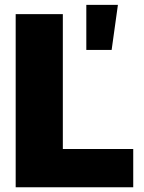

<svg xmlns="http://www.w3.org/2000/svg" viewBox="-20 -787 606 807"><path d="M45.9 0V-727.5H244.1V-160.6H540V0ZM342.8 -577.1V-766.6H475.6L449.2 -577.1Z"/></svg>

Font: Inter 16pt Black
Style: Regular
Weight: 900
Version: Version 4.001;git-66647c0bb